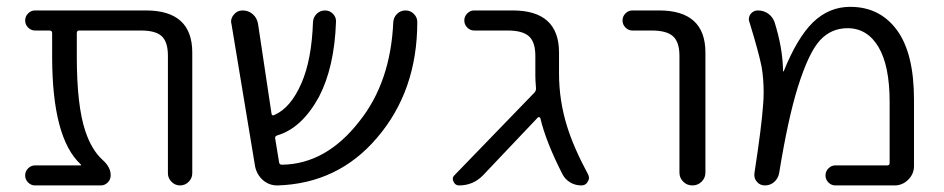

<svg xmlns="http://www.w3.org/2000/svg" viewBox="-20 -573 2803 570"><path d="M550.8 -58.6Q550.8 -43.9 540 -33.2Q529.3 -22.5 514.6 -22.5Q500 -22.5 489.3 -33.2Q478.5 -43.9 478.5 -58.6V-407.2Q478.5 -448.2 460.4 -465.3Q442.4 -482.4 398.4 -482.4H214.8Q208 -482.4 208 -474.6V-405.3Q208 -258.8 233.4 -183.6Q252 -127.9 284.2 -98.6Q308.6 -77.1 308.6 -52.7Q308.6 -40 299.8 -31.2Q291 -22.5 279.3 -22.5H84Q72.3 -22.5 63.5 -31.2Q54.7 -40 54.7 -52.2Q54.7 -64.5 63.5 -73.2Q72.3 -82 84 -82H219.7Q220.7 -82 220.7 -83Q220.7 -84 219.7 -85Q134.8 -163.1 134.8 -405.3V-474.6Q134.8 -482.4 127 -482.4H84Q72.3 -482.4 63.5 -491.2Q54.7 -500 54.7 -512.2Q54.7 -524.4 63.5 -533.2Q72.3 -542 84 -542H413.1Q550.8 -542 550.8 -417Z M1209 -531.2Q1218.8 -521.5 1218.8 -507.8Q1218.8 -302.7 1098.6 -163.1Q983.4 -28.3 804.7 -22.5Q803.7 -22.5 802.7 -22.5Q779.3 -22.5 760.7 -38.1Q742.2 -54.7 737.3 -79.1L667 -502.9Q666 -505.9 666 -508.8Q666 -520.5 674.8 -530.3Q684.6 -542 700.2 -542Q717.8 -542 730.5 -530.8Q743.2 -519.5 746.1 -502L786.1 -235.4Q787.1 -228.5 793.9 -231.4Q842.8 -252 875 -326.2Q905.3 -395.5 909.2 -507.8Q910.2 -522.5 920.4 -532.2Q930.7 -542 944.8 -542Q959 -542 968.8 -531.7Q978.5 -521.5 977.5 -507.8Q972.7 -373 926.8 -285.2Q876 -192.4 802.7 -170.9Q795.9 -168.9 796.9 -162.1L808.6 -90.8Q809.6 -84 817.4 -84Q948.2 -85.9 1046.9 -212.9Q1139.6 -329.1 1147.5 -506.8Q1148.4 -521.5 1158.7 -531.7Q1168.9 -542 1184.1 -542Q1199.2 -542 1209 -531.2Z M1639.6 -354.5Q1639.6 -275.4 1663.1 -199.2Q1682.6 -135.7 1725.6 -55.7Q1728.5 -50.8 1728.5 -44.9Q1728.5 -39.1 1724.6 -33.2Q1718.8 -22.5 1706.1 -22.5Q1687.5 -22.5 1672.4 -31.7Q1657.2 -41 1649.4 -56.6Q1600.6 -152.3 1584 -222.7Q1583 -224.6 1580.6 -225.1Q1578.1 -225.6 1577.1 -224.6L1414.1 -52.7Q1384.8 -22.5 1342.8 -22.5Q1331.1 -22.5 1326.2 -34.2Q1324.2 -38.1 1324.2 -42Q1324.2 -47.9 1329.1 -52.7L1566.4 -297.9Q1571.3 -302.7 1571.3 -310.5Q1569.3 -335 1569.3 -347.7V-407.2Q1569.3 -448.2 1550.3 -465.3Q1531.2 -482.4 1487.3 -482.4H1387.7Q1376 -482.4 1367.2 -491.2Q1358.4 -500 1358.4 -512.2Q1358.4 -524.4 1367.2 -533.2Q1376 -542 1387.7 -542H1502Q1639.6 -542 1639.6 -417Z M1857.4 -482.4Q1845.7 -482.4 1836.9 -491.2Q1828.1 -500 1828.1 -512.2Q1828.1 -524.4 1836.9 -533.2Q1845.7 -542 1857.4 -542H1936.5Q2074.2 -542 2074.2 -417V-60.5Q2074.2 -44.9 2063 -33.7Q2051.8 -22.5 2035.6 -22.5Q2019.5 -22.5 2008.3 -33.7Q1997.1 -44.9 1997.1 -60.5V-407.2Q1997.1 -448.2 1978 -465.3Q1959 -482.4 1915 -482.4Z M2460 -22.5Q2448.2 -22.5 2439.5 -31.2Q2430.7 -40 2430.7 -52.2Q2430.7 -64.5 2439.5 -73.2Q2448.2 -82 2460 -82H2614.3Q2621.1 -82 2621.1 -89.8V-270.5Q2621.1 -377.9 2587.9 -433.6Q2554.7 -489.3 2496.1 -489.3Q2447.3 -489.3 2414.1 -453.1Q2380.9 -417 2348.6 -314.5Q2319.3 -220.7 2293 -58.6Q2290 -43 2278.3 -32.7Q2266.6 -22.5 2251 -22.5Q2236.3 -22.5 2227.1 -33.2Q2217.8 -43.9 2219.7 -58.6Q2241.2 -199.2 2245.1 -257.8Q2247.1 -278.3 2247.1 -297.9Q2247.1 -338.9 2241.2 -374Q2232.4 -418 2205.1 -506.8Q2203.1 -511.7 2203.1 -515.6Q2203.1 -523.4 2208 -531.2Q2216.8 -542 2229.5 -542Q2247.1 -542 2260.3 -532.7Q2273.4 -523.4 2279.3 -507.8Q2303.7 -430.7 2304.7 -362.3Q2304.7 -361.3 2305.7 -360.8Q2306.6 -360.4 2306.6 -361.3Q2346.7 -460.9 2393.6 -506.8Q2441.4 -552.7 2503.9 -552.7Q2591.8 -552.7 2642.6 -483.9Q2693.4 -415 2693.4 -277.3V-80.1Q2693.4 -56.6 2676.3 -39.6Q2659.2 -22.5 2635.7 -22.5Z"/></svg>

Font: Gen Jyuu Gothic P Normal
Style: Regular
Weight: 300
Designer: [Source Han Sans]
Ryoko NISHIZUKA  (kana & ideographs); Paul D. Hunt (Latin, Greek & Cyrillic); Wenlong ZHANG  (bopomofo
Version: Version 1.002.20150607